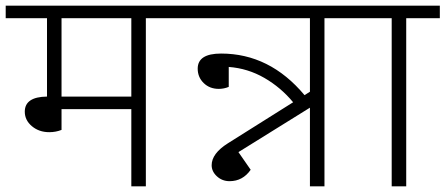

<svg xmlns="http://www.w3.org/2000/svg" viewBox="-40 -654 1564 674"><path d="M590 -590H472V0H421V-271H176V-198Q156 -190 133 -190Q97 -190 72 -211Q47 -232 47 -262Q47 -314 125 -315V-590H-20V-634H590ZM421 -590H176V-315H421Z M1217 -590H1099V0H1048V-276L797 -120L840 -58Q812 -18 766 -18Q740 -18 721.5 -35Q703 -52 703 -74Q703 -115 760 -151L989 -295Q946 -347 888 -380.5Q830 -414 763 -419V-349Q746 -342 728 -342Q696 -342 675 -362.5Q654 -383 654 -413Q654 -466 736 -466Q907 -466 1029 -320L1048 -332V-590H570V-634H1217Z M1504 -590H1386V0H1335V-590H1197V-634H1504Z"/></svg>

Font: Martel Sans ExtraLight
Style: Regular
Weight: 275
Designer: Dan Reynolds and Mathieu Réguer
Foundry: Dan Reynolds and Mathieu Réguer
Version: Version 1.002; ttfautohint (v1.1) -l 5 -r 5 -G 72 -x 0 -D la